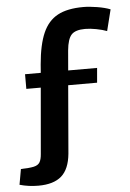

<svg xmlns="http://www.w3.org/2000/svg" viewBox="-72 -682 610 900"><g transform="rotate(-5 232.5 -232.0)"><path d="M266 -444 258 -350H394L388 -281H252L225 39Q218 111 181 143.5Q144 176 72 176Q26 176 -16 164L-3 91Q38 90 58 85.5Q78 81 86 68Q94 55 96 29L123 -281H55V-350H129L132 -389Q140 -482 164 -536.5Q188 -591 233.5 -615.5Q279 -640 354 -640Q382 -640 419 -634Q456 -628 481 -618L456 -518Q435 -526 406 -531.5Q377 -537 354 -537Q308 -537 289.5 -517Q271 -497 266 -444Z"/></g></svg>

Font: Changa Medium
Style: Regular
Weight: 500
Designer: Eduardo Rodriguez Tunni
Foundry: Eduardo Rodriguez Tunni
Version: Version 2.002; ttfautohint (v1.5) -l 8 -r 50 -G 150 -x 14 -H